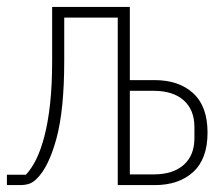

<svg xmlns="http://www.w3.org/2000/svg" viewBox="-20 -536 640 556"><path d="M0 -30H55Q71 -47 84.5 -74Q98 -101 108.5 -141Q119 -181 125 -235Q131 -289 131 -361V-516H356V-304H428Q498 -304 539.5 -266Q581 -228 581 -152Q581 -76 539.5 -38Q498 0 428 0H321V-485H166V-360Q166 -218 143.5 -135Q121 -52 86 -18Q75 -7 63.5 -3.5Q52 0 38 0H0ZM425 -31Q481 -31 512 -58.5Q543 -86 543 -136V-168Q543 -218 512 -245.5Q481 -273 425 -273H356V-31Z"/></svg>

Font: IBM Plex Mono ExtraLight
Style: Regular
Weight: 200
Monospace: yes
Designer: Mike Abbink, Paul van der Laan, Pieter van Rosmalen
Foundry: Bold Monday
Version: Version 2.3